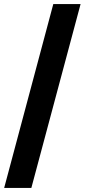

<svg xmlns="http://www.w3.org/2000/svg" viewBox="-35 -820 414 940"><path d="M-14.6 100 225.9 -800H359.5L118.5 100Z"/></svg>

Font: Envelope Sans Variable
Style: Regular
Weight: 500
Designer: Andreas Rasmussen / Norman Anderson
Foundry: mail.de GmbH
Version: Version 1.150